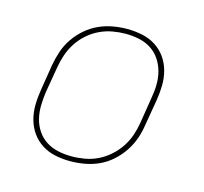

<svg xmlns="http://www.w3.org/2000/svg" viewBox="-84 -621 767 722"><g transform="rotate(15 300.0 -260.0)"><path d="M247 8Q217 8 188.5 2Q160 -4 136.5 -19Q113 -34 97 -56.5Q81 -79 73.5 -106.5Q66 -134 66.5 -163.5Q67 -193 72 -223L88 -323Q93 -351 102 -378Q111 -405 127.5 -429.5Q144 -454 167 -474Q190 -494 216.5 -506Q243 -518 271 -523Q299 -528 327 -528Q356 -528 385 -522Q414 -516 437.5 -501Q461 -486 477 -463.5Q493 -441 500.5 -413.5Q508 -386 507.5 -356.5Q507 -327 502 -297L485 -197Q481 -169 471.5 -142Q462 -115 445.5 -90.5Q429 -66 406.5 -46Q384 -26 357.5 -14Q331 -2 302.5 3Q274 8 247 8ZM247 -11Q272 -11 298 -15.5Q324 -20 348 -31.5Q372 -43 393 -61.5Q414 -80 429 -102.5Q444 -125 452.5 -150Q461 -175 465 -200L481 -300Q486 -327 486.5 -353.5Q487 -380 480.5 -404.5Q474 -429 460 -450Q446 -471 425 -484.5Q404 -498 378.5 -503.5Q353 -509 326 -509Q301 -509 275.5 -504.5Q250 -500 225.5 -488.5Q201 -477 180 -458.5Q159 -440 144.5 -417.5Q130 -395 121.5 -370Q113 -345 109 -320L92 -220Q88 -193 87.5 -166.5Q87 -140 93 -115.5Q99 -91 113 -70Q127 -49 148 -35.5Q169 -22 194.5 -16.5Q220 -11 247 -11Z"/></g></svg>

Font: Iosevka SS04 Th Ex Obl
Style: Regular
Weight: 100
Width: 7
Italic angle: -9°
Monospace: yes
Designer: Belleve Invis
Foundry: Belleve Invis
Version: Version 19.0.0; ttfautohint (v1.8.4)